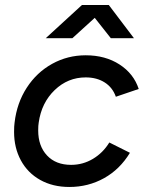

<svg xmlns="http://www.w3.org/2000/svg" viewBox="-20 -732 585 764"><path d="M36 -207Q36 -231 38 -244Q47 -322 86.5 -383Q126 -444 187.5 -478Q249 -512 321 -512Q399 -512 455.5 -475.5Q512 -439 532 -378L441 -347Q428 -384 396.5 -404Q365 -424 321 -424Q250 -424 197.5 -373.5Q145 -323 134 -244Q132 -233 132 -213Q132 -151 167 -113.5Q202 -76 263 -76Q310 -76 350 -100Q390 -124 415 -165L497 -124Q457 -58 394 -23Q331 12 256 12Q190 12 140 -16Q90 -44 63 -94Q36 -144 36 -207ZM306 -712H413L513 -580H421L357 -661L268 -580H162Z"/></svg>

Font: Oak Sans Medium
Style: Italic
Weight: 500
Italic angle: -9.49998°
Foundry: Erik Kennedy, Walven
Version: Version 1.000